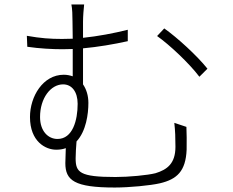

<svg xmlns="http://www.w3.org/2000/svg" viewBox="-20 -804 1040 858"><path d="M714 -677 682 -643C736 -605 825 -522 871 -461L907 -497C861 -555 771 -637 714 -677ZM237 -183C195 -183 159 -218 159 -281C159 -366 207 -427 262 -427C301 -427 327 -394 327 -340C327 -267 305 -183 237 -183ZM375 -344C375 -377 366 -405 351 -427V-588C417 -594 488 -606 551 -620V-671C487 -655 418 -642 351 -635V-707C351 -730 354 -767 356 -784H299C303 -767 304 -733 304 -707L305 -631L257 -630C205 -630 162 -633 100 -644L102 -595C156 -587 215 -584 259 -584L305 -585V-463C293 -467 280 -470 265 -470C172 -470 114 -373 114 -281C114 -171 184 -135 231 -135C247 -135 261 -137 274 -142L272 -75C272 2 312 34 493 34C558 34 652 25 695 15C771 -3 810 -39 814 -135C815 -176 814 -204 813 -237L759 -255C763 -219 764 -188 764 -148C764 -73 727 -46 675 -30C640 -21 556 -13 496 -13C335 -13 318 -34 318 -97C318 -117 320 -148 322 -172C365 -218 375 -295 375 -344Z"/></svg>

Font: Noto Sans CJK SC Light
Style: Regular
Weight: 300
Designer: Ryoko NISHIZUKA 西塚涼子 (kana, bopomofo & ideographs); Paul D. Hunt (Latin, Greek & Cyrillic); Sandoll Communications 산돌커뮤니
Foundry: Adobe
Version: Version 2.004;hotconv 1.0.118;makeotfexe 2.5.65603